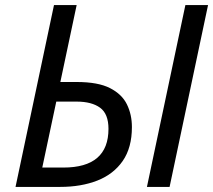

<svg xmlns="http://www.w3.org/2000/svg" viewBox="-20 -734 837 754"><path d="M41 0 192 -714H281L217 -412H281Q365 -412 412 -388Q459 -364 478.5 -324Q498 -284 498 -235Q498 -154 462 -102Q426 -50 362.5 -25Q299 0 216 0ZM557 0 708 -714H797L646 0ZM146 -76H229Q406 -76 406 -228Q406 -287 373 -311Q340 -335 281 -335H201Z"/></svg>

Font: Noto IKEA Latin
Style: Italic
Weight: 400
Italic angle: -12°
Designer: Monotype Design Team
Foundry: Monotype Imaging Inc.
Version: Version 1.0